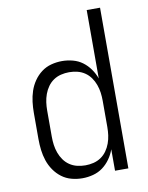

<svg xmlns="http://www.w3.org/2000/svg" viewBox="-84 -796 668 865"><g transform="rotate(-10 250.0 -363.5)"><path d="M223 8Q198 8 173.5 1.5Q149 -5 129 -20Q109 -35 94.5 -56Q80 -77 72 -101Q64 -125 61 -150Q58 -175 58 -200V-320Q58 -345 61 -370Q64 -395 72 -419Q80 -443 94.5 -464Q109 -485 129 -500Q149 -515 173.5 -521.5Q198 -528 223 -528Q248 -528 272.5 -521.5Q297 -515 316.5 -500.5Q336 -486 350.5 -465.5Q365 -445 373 -422V-735H434V0H373V-98Q365 -75 350.5 -54.5Q336 -34 316.5 -19.5Q297 -5 272.5 1.5Q248 8 223 8ZM246 -47Q265 -47 283.5 -51.5Q302 -56 317.5 -66.5Q333 -77 344 -92.5Q355 -108 361.5 -126Q368 -144 370.5 -162.5Q373 -181 373 -200V-320Q373 -339 370.5 -357.5Q368 -376 361.5 -394Q355 -412 344 -427.5Q333 -443 317.5 -453.5Q302 -464 283.5 -468.5Q265 -473 246 -473Q227 -473 208.5 -468.5Q190 -464 174.5 -453.5Q159 -443 148 -427.5Q137 -412 130.5 -394Q124 -376 121.5 -357.5Q119 -339 119 -320V-200Q119 -181 121.5 -162.5Q124 -144 130.5 -126Q137 -108 148 -92.5Q159 -77 174.5 -66.5Q190 -56 208.5 -51.5Q227 -47 246 -47Z"/></g></svg>

Font: Iosevka Fixed SS04 Light
Style: Regular
Weight: 300
Monospace: yes
Designer: Belleve Invis
Foundry: Belleve Invis
Version: Version 32.5.0